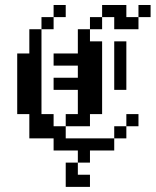

<svg xmlns="http://www.w3.org/2000/svg" viewBox="-20 -591 611 754"><path d="M47.6 -381H95.2V-333.3H47.6ZM47.6 -333.3H95.2V-285.7H47.6ZM47.6 -285.7H95.2V-238.1H47.6ZM47.6 -238.1H95.2V-190.5H47.6ZM95.2 -238.1H142.9V-190.5H95.2ZM95.2 -285.7H142.9V-238.1H95.2ZM95.2 -333.3H142.9V-285.7H95.2ZM95.2 -381H142.9V-333.3H95.2ZM95.2 -428.6H142.9V-381H95.2ZM95.2 -476.2H142.9V-428.6H95.2ZM142.9 -523.8H190.5V-476.2H142.9ZM190.5 -571.4H238.1V-523.8H190.5ZM47.6 -190.5H95.2V-142.9H47.6ZM95.2 -190.5H142.9V-142.9H95.2ZM95.2 -142.9H142.9V-95.2H95.2ZM142.9 -142.9H190.5V-95.2H142.9ZM238.1 -47.6H285.7V0H238.1ZM285.7 -47.6H333.3V0H285.7ZM333.3 -47.6H381V0H333.3ZM381 -47.6H428.6V0H381ZM285.7 -142.9H333.3V-95.2H285.7ZM333.3 -190.5H381V-142.9H333.3ZM333.3 -238.1H381V-190.5H333.3ZM333.3 -285.7H381V-238.1H333.3ZM333.3 -333.3H381V-285.7H333.3ZM333.3 -381H381V-333.3H333.3ZM381 -571.4H428.6V-523.8H381ZM428.6 -571.4H476.2V-523.8H428.6ZM428.6 -523.8H476.2V-476.2H428.6ZM476.2 -523.8H523.8V-476.2H476.2ZM523.8 -571.4H571.4V-523.8H523.8ZM333.3 -523.8H381V-476.2H333.3ZM95.2 -95.2H142.9V-47.6H95.2ZM142.9 -95.2H190.5V-47.6H142.9ZM190.5 -95.2H238.1V-47.6H190.5ZM190.5 -47.6H238.1V0H190.5ZM428.6 -95.2H476.2V-47.6H428.6ZM476.2 -142.9H523.8V-95.2H476.2ZM285.7 -333.3H333.3V-285.7H285.7ZM285.7 -285.7H333.3V-238.1H285.7ZM285.7 -238.1H333.3V-190.5H285.7ZM285.7 -381H333.3V-333.3H285.7ZM285.7 -190.5H333.3V-142.9H285.7ZM238.1 -142.9H285.7V-95.2H238.1ZM238.1 -285.7H285.7V-238.1H238.1ZM190.5 -285.7H238.1V-238.1H190.5ZM238.1 -381H285.7V-333.3H238.1ZM190.5 -381H238.1V-333.3H190.5ZM285.7 -428.6H333.3V-381H285.7ZM333.3 -428.6H381V-381H333.3ZM285.7 -476.2H333.3V-428.6H285.7ZM428.6 -428.6H476.2V-381H428.6ZM428.6 -381H476.2V-333.3H428.6ZM428.6 -333.3H476.2V-285.7H428.6ZM428.6 -285.7H476.2V-238.1H428.6ZM285.7 0H333.3V47.6H285.7ZM238.1 95.2H285.7V142.9H238.1ZM238.1 47.6H285.7V95.2H238.1ZM285.7 95.2H333.3V142.9H285.7Z"/></svg>

Font: Jacquard 12
Style: Regular
Weight: 400
Designer: Sarah Cadigan-Fried
Version: Version 1.000; ttfautohint (v1.8.4.7-5d5b)